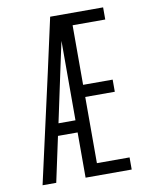

<svg xmlns="http://www.w3.org/2000/svg" viewBox="-83 -796 666 857"><g transform="rotate(-10 250.0 -367.5)"><path d="M40 0 150 -490 204 -735H444V-680H296V-410H430V-355H296V-55H444V0H235V-205H146L102 0ZM158 -260H235V-620Q228 -588 221 -555.5Q214 -523 207 -490Z"/></g></svg>

Font: Iosevka SS04 Light
Style: Regular
Weight: 300
Monospace: yes
Designer: Belleve Invis
Foundry: Belleve Invis
Version: Version 19.0.0; ttfautohint (v1.8.4)